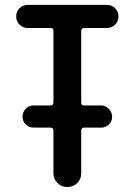

<svg xmlns="http://www.w3.org/2000/svg" viewBox="-20 -750 540 770"><path d="M90.8 -637.7Q72.3 -637.7 58.6 -650.9Q44.9 -664.1 44.9 -684.1Q44.9 -704.1 58.6 -717.3Q72.3 -730.5 90.8 -730.5H409.2Q427.7 -730.5 441.4 -717.3Q455.1 -704.1 455.1 -684.1Q455.1 -664.1 441.4 -650.9Q427.7 -637.7 409.2 -637.7H317.4Q306.6 -637.7 305.7 -626V-337.9Q305.7 -327.1 317.4 -327.1H385.7Q403.3 -327.1 416.5 -313.5Q429.7 -299.8 429.7 -281.7Q429.7 -263.7 417 -251Q404.3 -238.3 385.7 -238.3H317.4Q306.6 -238.3 305.7 -226.6V-54.7Q305.7 -31.2 289.6 -15.6Q273.4 0 250 0Q226.6 0 210.4 -16.1Q194.3 -32.2 194.3 -54.7V-226.6Q194.3 -237.3 182.6 -238.3H114.3Q96.7 -238.3 83.5 -251Q70.3 -263.7 70.3 -281.7Q70.3 -299.8 83 -313.5Q95.7 -327.1 114.3 -327.1H182.6Q193.4 -327.1 194.3 -337.9V-626Q194.3 -637.7 182.6 -637.7Z"/></svg>

Font: Rounded-X Mgen+ 2m medium
Style: Regular
Weight: 500
Designer: [Source Han Sans]
Ryoko NISHIZUKA  (kana & ideographs); Paul D. Hunt (Latin, Greek & Cyrillic); Wenlong ZHANG  (bopomofo
Version: Version 1.059.20150602